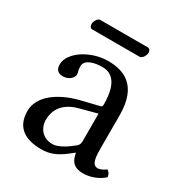

<svg xmlns="http://www.w3.org/2000/svg" viewBox="-141 -671 739 784"><g transform="rotate(30 228.5 -279.0)"><path d="M293 -48C299 -17 310 10 360 10C398 10 434 -7 455 -27C453 -39 449 -48 438 -54C431 -48 414 -38 401 -38C372 -38 371 -77 371 -123V-270C371 -412 293 -439 220 -439C138 -439 55 -385 55 -328C55 -304 67 -292 90 -292C119 -292 137 -313 137 -326C137 -333 136 -340 134 -344C133 -347 132 -353 132 -364C132 -395 174 -406 212 -406C246 -406 293 -389 293 -276C293 -269 290 -265 287 -264L201 -243C105 -219 36 -166 36 -98C36 -16 92 10 162 10C197 10 227 2 271 -32L291 -48ZM293 -233V-101C293 -88 287 -81 279 -75C253 -54 219 -31 191 -31C141 -31 119 -71 119 -102C119 -147 140 -193 214 -212ZM322 -518C335 -518 346 -539 346 -551C346 -557 342 -568 332 -568H107C96 -568 85 -548 85 -536C85 -529 89 -518 98 -518Z"/></g></svg>

Font: Libertinus Serif
Style: Regular
Weight: 400
Designer: Philipp H. Poll, Khaled Hosny
Foundry: Caleb Maclennan
Version: Version 7.050;RELEASE